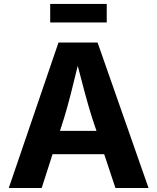

<svg xmlns="http://www.w3.org/2000/svg" viewBox="-20 -940 787 960"><path d="M23.9 0 272.5 -727.5H467.8L722.7 0H557.1L501 -168.9H242.7L188.5 0ZM279.8 -285.6H462.4L440.4 -351.1Q422.9 -406.7 405.3 -471.7Q387.7 -536.6 368.7 -610.8Q350.6 -535.6 334 -470.7Q317.4 -405.8 300.8 -351.1ZM513.7 -920.4V-827.6H231V-920.4Z"/></svg>

Font: Inter-Bold
Style: Bold
Weight: 700
Designer: Rasmus Andersson
Foundry: rsms
Version: Version 4.000;git-a52131595